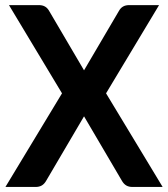

<svg xmlns="http://www.w3.org/2000/svg" viewBox="-20 -742 667 762"><path d="M625.5 0H505.9Q491.2 0 481.2 -5.9Q471.2 -11.7 463.9 -24.4L313.5 -280.3L163.1 -24.4Q155.8 -11.7 145.8 -5.9Q135.7 0 121.1 0H1.5L226.1 -371.6L15.6 -721.7H134.3Q148.9 -721.7 158.9 -715.8Q168.9 -710 175.8 -697.3L313.5 -462.9L451.2 -697.3Q458 -710 468 -715.8Q478 -721.7 492.7 -721.7H611.3L400.9 -371.6Z"/></svg>

Font: Lycee Sans SemiBold
Style: Regular
Weight: 600
Designer: Justin Alvin
Foundry: Alkove Design
Version: Version 1.030